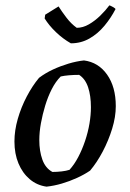

<svg xmlns="http://www.w3.org/2000/svg" viewBox="-20 -691 485 718"><path d="M154 7Q118 2 91 -21Q64 -44 49 -80Q34 -116 34 -162Q34 -203 46.5 -246.5Q59 -290 80 -330Q101 -370 126 -400Q150 -418 178 -431Q206 -444 236 -453Q266 -462 294 -465Q348 -458 380.5 -412Q413 -366 413 -294Q413 -254 399.5 -210Q386 -166 364.5 -125Q343 -84 317 -53Q295 -38 267.5 -25.5Q240 -13 211 -4.5Q182 4 154 7ZM176 -48Q193 -48 210.5 -50Q228 -52 240 -56Q258 -76 272.5 -103.5Q287 -131 298 -163.5Q309 -196 314.5 -228.5Q320 -261 320 -290Q320 -333 309.5 -364.5Q299 -396 276 -411Q256 -411 238 -409.5Q220 -408 207 -405Q188 -386 173.5 -357.5Q159 -329 149 -296Q139 -263 133 -230Q127 -197 127 -167Q127 -126 138.5 -94Q150 -62 176 -48ZM245 -529Q215 -546 189 -571Q163 -596 147 -622L149 -636L199 -667Q211 -648 228.5 -625Q246 -602 267 -587Q290 -587 312.5 -600Q335 -613 355 -632.5Q375 -652 389 -671Q393 -670 402 -665Q411 -660 412 -657Q395 -624 370.5 -594.5Q346 -565 314.5 -547Q283 -529 245 -529Z"/></svg>

Font: Labrada Medium
Style: Italic
Weight: 500
Italic angle: -7°
Designer: Mercedes Jáuregui
Foundry: Omnibus-Type Team
Version: Version 1.000